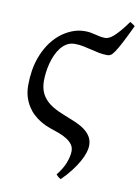

<svg xmlns="http://www.w3.org/2000/svg" viewBox="-87 -607 655 898"><g transform="rotate(10 240.5 -158.0)"><path d="M481.4 -531.7Q456.1 -478 439.9 -447.3Q423.8 -416.5 412.8 -400.6Q401.9 -384.8 394.5 -380.6Q387.2 -376.5 379.4 -376.5Q357.9 -376.5 338.4 -380.4Q318.8 -384.3 299.8 -389.2Q280.8 -394 261.2 -397.9Q241.7 -401.9 220.7 -401.9Q200.2 -401.9 183.8 -392.6Q167.5 -383.3 155 -367.7Q142.6 -352.1 133.5 -332Q124.5 -312 118.9 -290.5Q113.3 -269 110.6 -247.6Q107.9 -226.1 107.9 -208.5Q107.9 -181.2 115.2 -159.9Q122.6 -138.7 137.7 -121.6Q152.8 -104.5 176.3 -90.6Q199.7 -76.7 231.9 -64.5Q261.2 -53.2 286.4 -42.2Q311.5 -31.2 329.8 -17.6Q348.1 -3.9 358.6 13.7Q369.1 31.2 369.1 55.2Q369.1 69.3 363 88.9Q356.9 108.4 344 131.6Q331.1 154.8 311.5 180.4Q292 206.1 265.1 232.4Q257.3 228.5 252.2 224.1Q247.1 219.7 242.2 213.9Q269 181.2 280.8 149.4Q292.5 117.7 292.5 95.2Q292.5 76.7 282.5 63.2Q272.5 49.8 256.1 39.6Q239.7 29.3 219.2 21.7Q198.7 14.2 177.7 7.3Q167.5 3.9 153.3 -2.4Q139.2 -8.8 123.8 -18.6Q108.4 -28.3 93.3 -42.5Q78.1 -56.6 66.2 -75.7Q54.2 -94.7 46.6 -119.1Q39.1 -143.6 39.1 -174.3Q39.1 -209 44.4 -243.4Q49.8 -277.8 61.8 -309.8Q73.7 -341.8 92.5 -370.6Q111.3 -399.4 138.2 -422.4Q164.6 -444.3 194.8 -456.5Q225.1 -468.8 256.3 -468.8Q272 -468.8 284.4 -466.6Q296.9 -464.4 308.1 -461.4Q319.3 -458.5 330.8 -456.3Q342.3 -454.1 355.5 -454.1Q362.8 -454.1 372.1 -458Q381.3 -461.9 393.6 -472.4Q405.8 -482.9 421.6 -501.2Q437.5 -519.5 458 -547.9Q462.4 -544.9 470.5 -540.3Q478.5 -535.6 481.4 -531.7Z"/></g></svg>

Font: Gentium Plus
Style: Regular
Weight: 400
Designer: J. Victor Gaultney, Annie Olsen, Iska Routamaa
Foundry: SIL International
Version: Version 1.510